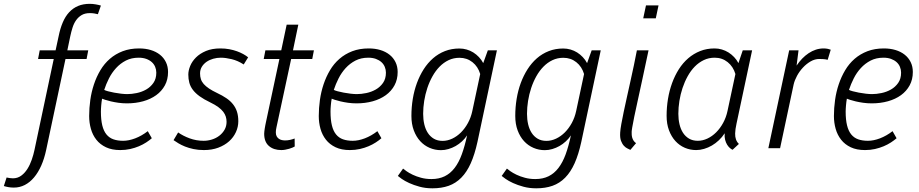

<svg xmlns="http://www.w3.org/2000/svg" viewBox="-124 -789 4890 1022"><path d="M162.1 -475.1H78.6L87.4 -521H171.9L188 -595.7Q196.3 -637.2 210 -669.4Q223.6 -701.7 243.9 -723.6Q264.2 -745.6 291.3 -757.1Q318.4 -768.6 354 -768.6Q369.6 -768.6 386.2 -765.6Q402.8 -762.7 413.1 -759.3L397 -713.4Q388.2 -715.8 377.4 -717.5Q366.7 -719.2 354.5 -719.2Q328.1 -719.2 310.5 -708.7Q293 -698.2 281 -681.2Q269 -664.1 262 -641.6Q254.9 -619.1 250 -595.7L234.4 -521H345.7L336.9 -475.1H224.6L121.6 9.8Q111.8 55.7 95.5 92.5Q79.1 129.4 57.1 155.5Q35.2 181.6 8.1 195.6Q-19 209.5 -50.3 209.5Q-65.9 209.5 -79.6 207Q-93.3 204.6 -103.5 201.2L-88.9 155.8Q-81.5 157.7 -72 158.9Q-62.5 160.2 -55.2 160.2Q-30.3 160.2 -11.2 146.2Q7.8 132.3 21.7 110.4Q35.6 88.4 44.9 61.5Q54.2 34.7 59.6 8.8Z M531.7 -39.6Q561.5 -39.6 595.9 -52.7Q630.4 -65.9 662.6 -90.8L684.1 -53.2Q671.4 -42 654.1 -30.8Q636.7 -19.5 615.5 -10.5Q594.2 -1.5 569.1 4.2Q543.9 9.8 516.1 9.8Q471.7 9.8 440.2 -5.1Q408.7 -20 388.9 -45.2Q369.1 -70.3 359.9 -103Q350.6 -135.7 350.6 -171.4Q350.6 -213.9 356.7 -257.1Q362.8 -300.3 376.2 -340.3Q389.6 -380.4 410.4 -415.3Q431.2 -450.2 460.7 -475.8Q490.2 -501.5 529.1 -516.4Q567.9 -531.2 616.7 -531.2Q650.4 -531.2 678.5 -522.7Q706.5 -514.2 727.1 -498Q747.6 -481.9 759 -458.5Q770.5 -435.1 770.5 -405.8Q770.5 -365.7 753.7 -334.7Q736.8 -303.7 707.5 -282.5Q678.2 -261.2 638.2 -250Q598.1 -238.8 551.8 -238.8Q528.3 -238.8 506.3 -241.9Q484.4 -245.1 466.6 -249.3Q448.7 -253.4 436.3 -257.6Q423.8 -261.7 419.4 -263.7Q418 -255.9 416.7 -246.6Q415.5 -237.3 414.8 -228.3Q414.1 -219.2 413.6 -210.7Q413.1 -202.1 413.1 -195.3Q413.1 -151.4 420.4 -121.6Q427.7 -91.8 442.6 -73.5Q457.5 -55.2 479.7 -47.4Q502 -39.6 531.7 -39.6ZM614.3 -481.9Q575.7 -481.9 545.9 -466.6Q516.1 -451.2 493.7 -426.5Q471.2 -401.9 455.8 -371.3Q440.4 -340.8 430.7 -310.5Q436.5 -307.1 450.9 -303.2Q465.3 -299.3 483.4 -295.9Q501.5 -292.5 520.3 -290.3Q539.1 -288.1 553.7 -288.1Q576.7 -288.1 603.8 -293.7Q630.9 -299.3 654.1 -312.5Q677.2 -325.7 692.6 -347.7Q708 -369.6 708 -402.3Q708 -418.5 701.9 -433.1Q695.8 -447.8 683.8 -458.5Q671.9 -469.2 654.3 -475.6Q636.7 -481.9 614.3 -481.9Z M1082 -140.6Q1082 -154.8 1077.9 -168.2Q1073.7 -181.6 1064 -194.3Q1054.2 -207 1037.6 -219.2Q1021 -231.4 995.6 -243.7Q960.9 -260.3 938.5 -276.6Q916 -293 902.6 -310.8Q889.2 -328.6 883.8 -348.6Q878.4 -368.7 878.4 -392.1Q878.4 -413.6 888.4 -438Q898.4 -462.4 919.2 -483.2Q939.9 -503.9 972.2 -517.6Q1004.4 -531.2 1048.8 -531.2Q1074.2 -531.2 1096.4 -527.1Q1118.7 -522.9 1137.5 -516.1Q1156.2 -509.3 1171.1 -501Q1186 -492.7 1196.8 -483.9L1173.3 -445.8Q1141.6 -466.3 1109.1 -474.1Q1076.7 -481.9 1051.3 -481.9Q1030.8 -481.9 1011 -476.3Q991.2 -470.7 975.6 -460Q960 -449.2 950.4 -433.6Q940.9 -418 940.9 -398.4Q940.9 -381.8 945.3 -367.9Q949.7 -354 960.4 -341.8Q971.2 -329.6 988.5 -317.9Q1005.9 -306.2 1031.7 -293.9Q1059.6 -280.8 1080.8 -266.4Q1102.1 -252 1116.2 -234.1Q1130.4 -216.3 1137.5 -194.1Q1144.5 -171.9 1144.5 -143.6Q1144.5 -113.8 1131.8 -85.9Q1119.1 -58.1 1095.5 -36.9Q1071.8 -15.6 1037.8 -2.9Q1003.9 9.8 961.4 9.8Q931.2 9.8 906 4.4Q880.9 -1 860.8 -9Q840.8 -17.1 825.4 -26.4Q810.1 -35.6 799.8 -43L824.2 -84Q850.6 -65.4 885.7 -52.5Q920.9 -39.6 960 -39.6Q982.4 -39.6 1004.2 -46.4Q1025.9 -53.2 1043.2 -66.4Q1060.5 -79.6 1071.3 -98.4Q1082 -117.2 1082 -140.6Z M1463.9 -657.7 1435.5 -521H1546.9L1538.1 -475.1H1425.8L1347.7 -111.8Q1345.7 -104 1345 -97.2Q1344.2 -90.3 1344.2 -84.5Q1344.2 -71.8 1348.6 -63.7Q1353 -55.7 1360.1 -50.5Q1367.2 -45.4 1376 -43.5Q1384.8 -41.5 1393.6 -41.5Q1406.2 -41.5 1419.7 -44.4Q1433.1 -47.4 1444.3 -51.8L1444.8 -9.3Q1440.9 -6.8 1433.1 -3.4Q1425.3 0 1415.3 2.9Q1405.3 5.9 1394.3 7.8Q1383.3 9.8 1373.5 9.8Q1332.5 9.8 1307.4 -12Q1282.2 -33.7 1282.2 -77.1Q1282.2 -83 1283.2 -90.6Q1284.2 -98.1 1285.4 -106.2Q1286.6 -114.3 1288.3 -122.6Q1290 -130.9 1291.5 -138.2L1363.3 -475.1H1279.8L1288.6 -521H1373L1401.9 -657.7Z M1753.9 -39.6Q1783.7 -39.6 1818.1 -52.7Q1852.5 -65.9 1884.8 -90.8L1906.2 -53.2Q1893.6 -42 1876.2 -30.8Q1858.9 -19.5 1837.6 -10.5Q1816.4 -1.5 1791.3 4.2Q1766.1 9.8 1738.3 9.8Q1693.8 9.8 1662.4 -5.1Q1630.9 -20 1611.1 -45.2Q1591.3 -70.3 1582 -103Q1572.8 -135.7 1572.8 -171.4Q1572.8 -213.9 1578.9 -257.1Q1585 -300.3 1598.4 -340.3Q1611.8 -380.4 1632.6 -415.3Q1653.3 -450.2 1682.9 -475.8Q1712.4 -501.5 1751.2 -516.4Q1790 -531.2 1838.9 -531.2Q1872.6 -531.2 1900.6 -522.7Q1928.7 -514.2 1949.2 -498Q1969.7 -481.9 1981.2 -458.5Q1992.7 -435.1 1992.7 -405.8Q1992.7 -365.7 1975.8 -334.7Q1959 -303.7 1929.7 -282.5Q1900.4 -261.2 1860.4 -250Q1820.3 -238.8 1773.9 -238.8Q1750.5 -238.8 1728.5 -241.9Q1706.5 -245.1 1688.7 -249.3Q1670.9 -253.4 1658.4 -257.6Q1646 -261.7 1641.6 -263.7Q1640.1 -255.9 1638.9 -246.6Q1637.7 -237.3 1637 -228.3Q1636.2 -219.2 1635.7 -210.7Q1635.3 -202.1 1635.3 -195.3Q1635.3 -151.4 1642.6 -121.6Q1649.9 -91.8 1664.8 -73.5Q1679.7 -55.2 1701.9 -47.4Q1724.1 -39.6 1753.9 -39.6ZM1836.4 -481.9Q1797.9 -481.9 1768.1 -466.6Q1738.3 -451.2 1715.8 -426.5Q1693.4 -401.9 1678 -371.3Q1662.6 -340.8 1652.8 -310.5Q1658.7 -307.1 1673.1 -303.2Q1687.5 -299.3 1705.6 -295.9Q1723.6 -292.5 1742.4 -290.3Q1761.2 -288.1 1775.9 -288.1Q1798.8 -288.1 1825.9 -293.7Q1853 -299.3 1876.2 -312.5Q1899.4 -325.7 1914.8 -347.7Q1930.2 -369.6 1930.2 -402.3Q1930.2 -418.5 1924.1 -433.1Q1918 -447.8 1906 -458.5Q1894 -469.2 1876.5 -475.6Q1858.9 -481.9 1836.4 -481.9Z M2065.9 -171.9Q2065.9 -217.8 2073.2 -262.5Q2080.6 -307.1 2095.2 -346.9Q2109.9 -386.7 2131.3 -420.4Q2152.8 -454.1 2181.2 -478.8Q2209.5 -503.4 2244.6 -517.1Q2279.8 -530.8 2321.3 -530.8Q2341.3 -530.8 2360.1 -525.4Q2378.9 -520 2395.3 -509.8Q2411.6 -499.5 2425.3 -485.1Q2439 -470.7 2448.2 -453.1L2472.7 -521H2521L2417.5 -33.7Q2402.8 33.2 2381.8 80.1Q2360.8 127 2331.5 156.7Q2302.2 186.5 2264.2 200Q2226.1 213.4 2177.7 213.4Q2140.6 213.4 2109.4 204.8Q2078.1 196.3 2054.2 185.3Q2030.3 174.3 2014.6 163.3Q1999 152.3 1993.7 147.5L2021.5 108.4Q2027.3 113.3 2040.3 122.6Q2053.2 131.8 2072.8 141.1Q2092.3 150.4 2117.4 157.2Q2142.6 164.1 2172.9 164.1Q2212.9 164.1 2243.2 149.2Q2273.4 134.3 2295.9 105Q2318.4 75.7 2334.2 32.2Q2350.1 -11.2 2362.3 -68.4Q2350.6 -50.8 2335 -36.4Q2319.3 -22 2301.3 -11.7Q2283.2 -1.5 2263.2 4.4Q2243.2 10.3 2223.1 10.3Q2191.4 10.3 2162.8 -2Q2134.3 -14.2 2112.8 -37.6Q2091.3 -61 2078.6 -95Q2065.9 -128.9 2065.9 -171.9ZM2321.8 -481.4Q2290.5 -481.4 2263.9 -468.8Q2237.3 -456.1 2215.8 -434.1Q2194.3 -412.1 2178 -382.8Q2161.6 -353.5 2150.6 -320.3Q2139.6 -287.1 2134 -252Q2128.4 -216.8 2128.4 -183.1Q2128.4 -153.3 2134.5 -127.2Q2140.6 -101.1 2153.3 -81.5Q2166 -62 2185.5 -50.5Q2205.1 -39.1 2231.9 -39.1Q2257.8 -39.1 2283.2 -51Q2308.6 -63 2329.8 -84.2Q2351.1 -105.5 2366.9 -134.5Q2382.8 -163.6 2390.1 -198.2L2432.1 -395Q2420.4 -434.6 2390.9 -458Q2361.3 -481.4 2321.8 -481.4Z M2618.7 -171.9Q2618.7 -217.8 2626 -262.5Q2633.3 -307.1 2647.9 -346.9Q2662.6 -386.7 2684.1 -420.4Q2705.6 -454.1 2733.9 -478.8Q2762.2 -503.4 2797.4 -517.1Q2832.5 -530.8 2874 -530.8Q2894 -530.8 2912.8 -525.4Q2931.6 -520 2948 -509.8Q2964.4 -499.5 2978 -485.1Q2991.7 -470.7 3001 -453.1L3025.4 -521H3073.7L2970.2 -33.7Q2955.6 33.2 2934.6 80.1Q2913.6 127 2884.3 156.7Q2855 186.5 2816.9 200Q2778.8 213.4 2730.5 213.4Q2693.4 213.4 2662.1 204.8Q2630.9 196.3 2606.9 185.3Q2583 174.3 2567.4 163.3Q2551.8 152.3 2546.4 147.5L2574.2 108.4Q2580.1 113.3 2593 122.6Q2606 131.8 2625.5 141.1Q2645 150.4 2670.2 157.2Q2695.3 164.1 2725.6 164.1Q2765.6 164.1 2795.9 149.2Q2826.2 134.3 2848.6 105Q2871.1 75.7 2887 32.2Q2902.8 -11.2 2915 -68.4Q2903.3 -50.8 2887.7 -36.4Q2872.1 -22 2854 -11.7Q2835.9 -1.5 2815.9 4.4Q2795.9 10.3 2775.9 10.3Q2744.1 10.3 2715.6 -2Q2687 -14.2 2665.5 -37.6Q2644 -61 2631.3 -95Q2618.7 -128.9 2618.7 -171.9ZM2874.5 -481.4Q2843.3 -481.4 2816.7 -468.8Q2790 -456.1 2768.6 -434.1Q2747.1 -412.1 2730.7 -382.8Q2714.4 -353.5 2703.4 -320.3Q2692.4 -287.1 2686.8 -252Q2681.2 -216.8 2681.2 -183.1Q2681.2 -153.3 2687.3 -127.2Q2693.4 -101.1 2706.1 -81.5Q2718.8 -62 2738.3 -50.5Q2757.8 -39.1 2784.7 -39.1Q2810.5 -39.1 2835.9 -51Q2861.3 -63 2882.6 -84.2Q2903.8 -105.5 2919.7 -134.5Q2935.5 -163.6 2942.9 -198.2L2984.9 -395Q2973.1 -434.6 2943.6 -458Q2914.1 -481.4 2874.5 -481.4Z M3241.2 -110.4Q3239.7 -101.6 3239 -95.5Q3238.3 -89.4 3238.3 -87.9Q3238.3 -81.1 3238.5 -73.2Q3238.8 -65.4 3241 -57.1Q3243.2 -48.8 3248 -41Q3252.9 -33.2 3261.7 -26.9L3231.4 8.8Q3226.1 5.9 3216.3 1.5Q3206.5 -2.9 3197.3 -12.7Q3188 -22.5 3181.6 -39.3Q3175.3 -56.2 3177.2 -84Q3178.2 -100.6 3183.3 -129.2Q3188.5 -157.7 3196 -193.8Q3203.6 -230 3212.9 -271.7Q3222.2 -313.5 3231.7 -356.4Q3241.2 -399.4 3250.2 -441.7Q3259.3 -483.9 3266.1 -521H3328.1Q3309.1 -430.7 3294.7 -364.5Q3280.3 -298.3 3269.8 -250Q3259.3 -201.7 3252.2 -168.2Q3245.1 -134.8 3241.2 -110.4ZM3366.7 -691.4H3299.8L3314.5 -760.3H3381.3Z M3680.2 -481.9Q3648.9 -481.9 3622.3 -469.2Q3595.7 -456.5 3574.2 -434.6Q3552.7 -412.6 3536.4 -383.1Q3520 -353.5 3509 -320.3Q3498 -287.1 3492.4 -252Q3486.8 -216.8 3486.8 -183.1Q3486.8 -153.8 3492.9 -127.7Q3499 -101.6 3511.7 -82Q3524.4 -62.5 3543.9 -51Q3563.5 -39.6 3590.3 -39.6Q3616.2 -39.6 3641.6 -51.5Q3667 -63.5 3688.2 -84.7Q3709.5 -106 3725.3 -135Q3741.2 -164.1 3748.5 -198.7L3790.5 -395Q3778.8 -434.6 3749.3 -458.3Q3719.7 -481.9 3680.2 -481.9ZM3424.3 -172.4Q3424.3 -218.3 3431.6 -262.7Q3439 -307.1 3453.6 -347.2Q3468.3 -387.2 3489.7 -420.9Q3511.2 -454.6 3539.6 -479Q3567.9 -503.4 3603 -517.3Q3638.2 -531.2 3679.7 -531.2Q3699.7 -531.2 3718.5 -525.6Q3737.3 -520 3753.7 -509.8Q3770 -499.5 3783.7 -485.1Q3797.4 -470.7 3806.6 -453.1L3829.6 -521H3879.4L3796.4 -130.9Q3789.6 -100.1 3789.1 -78.6Q3788.1 -42.5 3809.1 -22.9L3775.4 8.3Q3768.6 5.4 3760.7 -1.5Q3752.9 -8.3 3746.3 -19Q3739.7 -29.8 3735.8 -44.7Q3731.9 -59.6 3733.4 -79.6Q3720.2 -59.1 3702.6 -42.5Q3685.1 -25.9 3665.3 -14.4Q3645.5 -2.9 3624 3.4Q3602.5 9.8 3581.5 9.8Q3549.8 9.8 3521.2 -2.4Q3492.7 -14.6 3471.2 -38.1Q3449.7 -61.5 3437 -95.5Q3424.3 -129.4 3424.3 -172.4Z M4281.7 -470.7Q4270.5 -473.6 4257.6 -474.4Q4244.6 -475.1 4237.3 -475.1Q4213.4 -475.1 4190.9 -462.2Q4168.5 -449.2 4149.9 -429.2Q4131.3 -409.2 4118.4 -385.3Q4105.5 -361.3 4100.6 -339.8L4028.3 0H3965.8L4076.7 -521H4126.5L4116.2 -439.9Q4129.9 -460.4 4146 -477.1Q4162.1 -493.7 4180.4 -505.9Q4198.7 -518.1 4218.8 -524.7Q4238.8 -531.2 4260.3 -531.2Q4272.5 -531.2 4283.2 -528.8Q4293.9 -526.4 4297.9 -524.4Z M4496.1 -39.6Q4525.9 -39.6 4560.3 -52.7Q4594.7 -65.9 4627 -90.8L4648.4 -53.2Q4635.7 -42 4618.4 -30.8Q4601.1 -19.5 4579.8 -10.5Q4558.6 -1.5 4533.4 4.2Q4508.3 9.8 4480.5 9.8Q4436 9.8 4404.5 -5.1Q4373 -20 4353.3 -45.2Q4333.5 -70.3 4324.2 -103Q4314.9 -135.7 4314.9 -171.4Q4314.9 -213.9 4321 -257.1Q4327.1 -300.3 4340.6 -340.3Q4354 -380.4 4374.8 -415.3Q4395.5 -450.2 4425 -475.8Q4454.6 -501.5 4493.4 -516.4Q4532.2 -531.2 4581.1 -531.2Q4614.7 -531.2 4642.8 -522.7Q4670.9 -514.2 4691.4 -498Q4711.9 -481.9 4723.4 -458.5Q4734.9 -435.1 4734.9 -405.8Q4734.9 -365.7 4718 -334.7Q4701.2 -303.7 4671.9 -282.5Q4642.6 -261.2 4602.5 -250Q4562.5 -238.8 4516.1 -238.8Q4492.7 -238.8 4470.7 -241.9Q4448.7 -245.1 4430.9 -249.3Q4413.1 -253.4 4400.6 -257.6Q4388.2 -261.7 4383.8 -263.7Q4382.3 -255.9 4381.1 -246.6Q4379.9 -237.3 4379.2 -228.3Q4378.4 -219.2 4377.9 -210.7Q4377.4 -202.1 4377.4 -195.3Q4377.4 -151.4 4384.8 -121.6Q4392.1 -91.8 4407 -73.5Q4421.9 -55.2 4444.1 -47.4Q4466.3 -39.6 4496.1 -39.6ZM4578.6 -481.9Q4540 -481.9 4510.3 -466.6Q4480.5 -451.2 4458 -426.5Q4435.5 -401.9 4420.2 -371.3Q4404.8 -340.8 4395 -310.5Q4400.9 -307.1 4415.3 -303.2Q4429.7 -299.3 4447.8 -295.9Q4465.8 -292.5 4484.6 -290.3Q4503.4 -288.1 4518.1 -288.1Q4541 -288.1 4568.1 -293.7Q4595.2 -299.3 4618.4 -312.5Q4641.6 -325.7 4657 -347.7Q4672.4 -369.6 4672.4 -402.3Q4672.4 -418.5 4666.3 -433.1Q4660.2 -447.8 4648.2 -458.5Q4636.2 -469.2 4618.7 -475.6Q4601.1 -481.9 4578.6 -481.9Z"/></svg>

Font: Ufes Sans Light
Style: Italic
Weight: 200
Designer: Ricardo Esteves & Thais Bronze
Foundry: ProDesignUfes - Ricardo Esteves, Thais Bronze
Version: Version 2.0